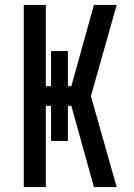

<svg xmlns="http://www.w3.org/2000/svg" viewBox="-20 -755 540 775"><path d="M76 0V-735H165V-407H186V-549H254V-407H268L359 -735H451L347 -367L451 0H359L268 -328H254V-186H186V-328H165V0Z"/></svg>

Font: Iosevka Semibold
Style: Regular
Weight: 600
Monospace: yes
Designer: Belleve Invis
Foundry: Belleve Invis
Version: Version 33.2.3; ttfautohint (v1.8.4)